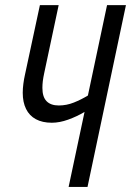

<svg xmlns="http://www.w3.org/2000/svg" viewBox="-20 -734 515 754"><path d="M249.5 0 312 -294.4Q281.7 -276.4 247.8 -264.2Q213.9 -252 183.6 -252Q146.5 -252 120.8 -265.9Q95.2 -279.8 82.3 -306.2Q69.3 -332.5 69.3 -369.6Q69.3 -386.7 71.8 -405.3Q74.2 -423.8 78.1 -440.9L136.7 -713.9H210.4L153.8 -447.8Q149.9 -429.7 148.2 -416Q146.5 -402.3 146.5 -388.7Q146.5 -353.5 162.8 -336.7Q179.2 -319.8 210.9 -319.8Q241.2 -319.8 270 -331.3Q298.8 -342.8 325.2 -358.9L400.4 -713.9H474.6L323.7 0Z"/></svg>

Font: Open Sans Condensed
Style: Italic
Weight: 400
Width: 3
Italic angle: -12°
Designer: Monotype Design Team
Foundry: Monotype Imaging Inc.
Version: Version 3.000